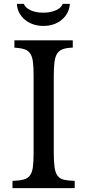

<svg xmlns="http://www.w3.org/2000/svg" viewBox="-20 -980 455 1000"><path d="M260 -189Q260 -139 264 -110Q268 -81 279.5 -65Q291 -49 312.5 -44Q334 -39 369 -38V0H45V-38Q80 -39 101.5 -44.5Q123 -50 135 -65Q147 -80 151 -108Q155 -136 155 -182V-588Q155 -631 151.5 -658Q148 -685 137.5 -701Q127 -717 107 -723.5Q87 -730 55 -732V-770H359V-732Q327 -731 307.5 -724Q288 -717 277.5 -700.5Q267 -684 263.5 -655Q260 -626 260 -581ZM344 -960Q340 -909 301.5 -877Q263 -845 206 -845Q177 -845 152.5 -853.5Q128 -862 109.5 -877.5Q91 -893 80 -914Q69 -935 68 -960H104Q112 -939 139.5 -926.5Q167 -914 205 -914Q243 -914 271 -926.5Q299 -939 307 -960Z"/></svg>

Font: SVN-Libre Baskerville
Style: Regular
Weight: 400
Designer: Pablo Impallari, Rodrigo Fuenzalida
Foundry: Pablo Impallari, Rodrigo Fuenzalida
Version: Version 1.000; ttfautohint (v1.8.4)